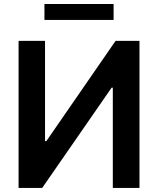

<svg xmlns="http://www.w3.org/2000/svg" viewBox="-20 -929 781 949"><path d="M541.5 -909.2V-830.6H199.7V-909.2ZM71.8 -727.1H202.6V-231.4H209L551.3 -727.1H669.4V0H537.6V-495.6H531.7L188.5 0H71.8Z"/></svg>

Font: Interop SemBd
Style: Regular
Weight: 600
Designer: Rasmus Andersson, Google, Jang Haemin
Foundry: jhaemin
Version: Version 1.007